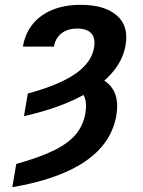

<svg xmlns="http://www.w3.org/2000/svg" viewBox="-20 -573 599 806"><path d="M80.6 -85.4 96.7 -180.2Q184.6 -204.1 243.9 -232.9Q303.2 -261.7 335.7 -296.9Q368.2 -332 375 -374.5Q381.3 -412.6 363.3 -432.9Q345.2 -453.1 304.2 -453.1Q277.3 -453.1 256.8 -444.1Q236.3 -435.1 223.4 -418.2Q210.4 -401.4 206.5 -377.4H76.2Q85 -431.2 116.5 -470.7Q147.9 -510.3 199.5 -531.5Q251 -552.7 319.3 -552.7Q418.9 -552.7 470 -508.5Q521 -464.4 507.3 -384.3Q496.1 -315.9 442.9 -258.8Q389.6 -201.7 298.1 -157.7Q206.5 -113.8 80.6 -85.4ZM289.6 -204.1 338.4 -261.7Q413.6 -251.5 447.5 -207.5Q481.4 -163.6 468.3 -87.9Q447.8 29.3 338.1 104.2Q228.5 179.2 31.7 212.9L48.3 115.2Q146.5 87.9 207.3 57.9Q268.1 27.8 299.1 -10Q330.1 -47.9 338.4 -97.7Q346.2 -141.6 332.8 -169.9Q319.3 -198.2 289.6 -204.1Z"/></svg>

Font: Inter 17pt SemiBold
Style: Italic
Weight: 600
Italic angle: -9.3988°
Version: Version 4.001;git-66647c0bb